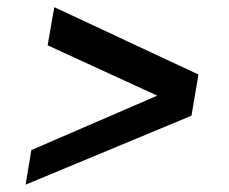

<svg xmlns="http://www.w3.org/2000/svg" viewBox="-20 -541 640 536"><path d="M67.5 -122 419 -274 113 -414.5 131.5 -521 534 -333 514.5 -218 51.5 -25.5Z"/></svg>

Font: JuliaMono Light
Style: Italic
Weight: 300
Italic angle: -9°
Monospace: yes
Designer: cormullion
Foundry: corm
Version: Version 0.054; ttfautohint (v1.8.4)